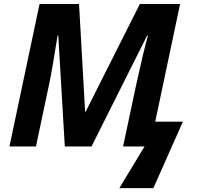

<svg xmlns="http://www.w3.org/2000/svg" viewBox="-20 -734 985 962"><path d="M704.1 0H596.7L664.6 -319.8Q694.8 -459 721.2 -556.2H717.3L438.5 0H304.7L272 -556.2H268.6Q240.2 -377.4 227.5 -318.8L160.2 0H27.3L178.2 -713.9H376L401.4 -265.1L406.2 -174.8H409.7L454.1 -263.7L680.7 -713.9H882.3L757.8 -124.5H896.5L748.5 208.5H578.1Z"/></svg>

Font: Viking Open Sans
Style: Bold Italic
Weight: 700
Italic angle: -12°
Foundry: Ascender Corporation
Version: Version 2.000